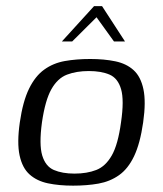

<svg xmlns="http://www.w3.org/2000/svg" viewBox="-20 -594 526 620"><path d="M216 5.5Q170.7 5.5 135 -2Q99.2 -9.5 75.7 -30.5Q52.1 -51.4 43.3 -92.1Q34.5 -132.8 44 -199Q53.8 -266.7 73.8 -307.6Q93.8 -348.5 122.9 -369.3Q151.9 -390.2 189.3 -396.9Q226.7 -403.5 271.4 -403.5Q316.6 -403.5 352.5 -396Q388.4 -388.5 411.4 -367.5Q434.5 -346.6 443.1 -306Q451.8 -265.4 442.3 -199Q432.5 -130.5 413 -89.7Q393.5 -48.8 364.3 -28.3Q335.2 -7.8 297.9 -1.1Q260.7 5.5 216 5.5ZM220.5 -33.4Q260.8 -33.4 290.8 -45.1Q320.9 -56.8 341 -92.1Q361.1 -127.3 370.8 -199Q381.3 -270.7 371 -306Q360.7 -341.4 333.9 -353Q307.1 -364.6 266.8 -364.6Q226.8 -364.6 196.4 -353Q166 -341.4 146 -306Q126 -270.7 115.5 -199Q105.8 -127.3 116.3 -92.1Q126.9 -56.8 153.9 -45.1Q181 -33.4 220.5 -33.4ZM179.7 -460 283.6 -574.1H309.6L383.7 -460H348.1L291.7 -538.3L213 -460Z"/></svg>

Font: Genos Thin
Style: Italic
Weight: 100
Italic angle: -8°
Designer: Robert E. Leuschke
Foundry: Robert E. Leuschke
Version: Version 1.010